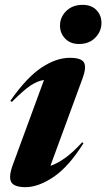

<svg xmlns="http://www.w3.org/2000/svg" viewBox="-20 -759 438 792"><path d="M227.5 -653.5Q227.5 -688 253.2 -713.5Q279 -739 321 -739Q357 -739 377.8 -717.5Q398.5 -696 398.5 -664.5Q398.5 -629.5 373 -603.5Q347.5 -577.5 306 -577.5Q270 -577.5 248.8 -599.8Q227.5 -622 227.5 -653.5ZM33 -79.5 161.5 -429Q134.5 -425.5 105 -405.5Q75.5 -385.5 29 -338.5L22.5 -343Q89 -438.5 150.2 -479.5Q211.5 -520.5 267.5 -520.5Q316.5 -520.5 326.8 -500.5Q337 -480.5 321 -437L188 -75Q213 -83 245.2 -105Q277.5 -127 319 -172L324.5 -168.5Q263 -70.5 200.5 -28.8Q138 13 85.5 13Q38 13 26.2 -8.2Q14.5 -29.5 33 -79.5Z"/></svg>

Font: Newsreader 72pt
Style: Bold Italic
Weight: 700
Italic angle: -17°
Designer: Hugues Gentile
Foundry: Production Type
Version: Version 1.003; ttfautohint (v1.8.3)